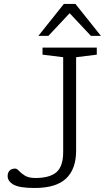

<svg xmlns="http://www.w3.org/2000/svg" viewBox="-20 -950 556 980"><path d="M368.5 -181Q368.5 -87.5 317.5 -39Q266.5 9.5 157 9.5Q78.5 9.5 48.8 -7.8Q19 -25 19 -51.5Q19 -68.5 28.8 -79Q38.5 -89.5 57.5 -89.5Q66.5 -89.5 77.2 -77.5Q88 -65.5 107.2 -53.5Q126.5 -41.5 160.5 -41.5Q234.5 -41.5 268.5 -71.5Q302.5 -101.5 302.5 -174.5V-658L197 -671V-707H474V-671L368.5 -658ZM444 -767 335.5 -882.5 227 -767H176L306 -930H365L495 -767Z"/></svg>

Font: Newsreader Caption Light
Style: Regular
Weight: 300
Designer: Hugues Gentile
Foundry: Production Type
Version: Version 1.001